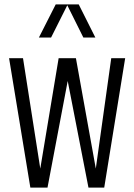

<svg xmlns="http://www.w3.org/2000/svg" viewBox="-20 -848 607 868"><path d="M210.9 -678.2H155.8L231.9 -828.1H335.9L411.1 -678.2H356.9L284.2 -824.2ZM194.8 0H117.2L21 -585H84L162.1 -85.9L245.1 -585H323.2L413.1 -85.9L482.9 -585H545.9L451.2 0H379.9L286.1 -481.9Z"/></svg>

Font: VL Oswald
Style: Light
Weight: 300
Designer: vernon adams
Foundry: vernon adams
Version: Version ; ttfautohint (v0.92.18-e454-dirty) -l 8 -r 50 -G 20